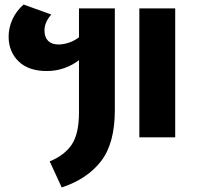

<svg xmlns="http://www.w3.org/2000/svg" viewBox="-20 -605 871 846"><path d="M328 -568H486V-120Q486 27 425 105.5Q364 184 252 221L199 106Q265 79 296.5 31.5Q328 -16 328 -110V-340Q300 -318 263.5 -305Q227 -292 186 -292Q106 -292 62 -334.5Q18 -377 18 -444Q18 -483 35 -520Q52 -557 84 -585L206 -541Q176 -507 176 -471Q176 -441 192 -425Q208 -409 238 -409Q259 -409 283.5 -417Q308 -425 328 -441ZM752 -568V0H594V-568Z"/></svg>

Font: FiraGOUPP
Style: Bold
Weight: 700
Designer: bBox Type
Foundry: bBox Type GmbH
Version: Version 1.001